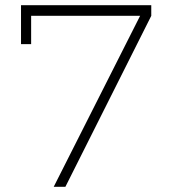

<svg xmlns="http://www.w3.org/2000/svg" viewBox="-20 -720 657 740"><path d="M563 -700V-659L232 0H187L520 -659H100V-550H61V-700Z"/></svg>

Font: Montserrat Ultra Light
Style: Regular
Weight: 200
Designer: Julieta Ulanovsky
Foundry: Julieta Ulanovsky
Version: Version 3.100;PS 003.100;hotconv 1.0.88;makeotf.lib2.5.64775